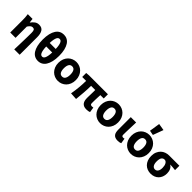

<svg xmlns="http://www.w3.org/2000/svg" viewBox="251 -2182 3748 3748"><g transform="rotate(45 2125.5 -308.0)"><path d="M353 177Q355 119 357 54.5Q359 -10 360.5 -72Q362 -134 363 -190Q364 -246 364 -289Q364 -343 351 -363Q338 -383 305 -383Q279 -383 257.5 -365Q236 -347 212 -311V0H65V-344Q65 -373 63 -414Q61 -455 54 -496H185L195 -410H199Q231 -452 268 -480Q305 -508 357 -508Q436 -508 469 -454.5Q502 -401 502 -308V177Z M837 12Q786 12 744 -10.5Q702 -33 672.5 -78.5Q643 -124 626.5 -192Q610 -260 610 -352Q610 -443 626.5 -511Q643 -579 672.5 -624Q702 -669 744 -691Q786 -713 837 -713Q888 -713 929.5 -691Q971 -669 1000.5 -624Q1030 -579 1046.5 -511Q1063 -443 1063 -352Q1063 -260 1046.5 -192Q1030 -124 1000.5 -78.5Q971 -33 929.5 -10.5Q888 12 837 12ZM837 -594Q821 -594 807 -586Q793 -578 782 -556.5Q771 -535 763.5 -497.5Q756 -460 754 -401H920Q918 -460 910.5 -497.5Q903 -535 892 -556.5Q881 -578 867 -586Q853 -594 837 -594ZM837 -107Q853 -107 867 -115.5Q881 -124 892 -146.5Q903 -169 910.5 -207Q918 -245 920 -304H754Q756 -245 763.5 -207Q771 -169 782 -146.5Q793 -124 807 -115.5Q821 -107 837 -107Z M1387 12Q1340 12 1296.5 -5.5Q1253 -23 1220 -56Q1187 -89 1167 -137.5Q1147 -186 1147 -248Q1147 -310 1167 -358.5Q1187 -407 1220 -440Q1253 -473 1296.5 -490.5Q1340 -508 1387 -508Q1435 -508 1478.5 -490.5Q1522 -473 1555 -440Q1588 -407 1608 -358.5Q1628 -310 1628 -248Q1628 -186 1608 -137.5Q1588 -89 1555 -56Q1522 -23 1478.5 -5.5Q1435 12 1387 12ZM1387 -107Q1434 -107 1455.5 -145Q1477 -183 1477 -248Q1477 -313 1455.5 -351Q1434 -389 1387 -389Q1341 -389 1319.5 -351Q1298 -313 1298 -248Q1298 -183 1319.5 -145Q1341 -107 1387 -107Z M2176 12Q2134 12 2106 0Q2078 -12 2060.5 -34.5Q2043 -57 2035.5 -88Q2028 -119 2028 -158Q2028 -169 2028.5 -193.5Q2029 -218 2030 -249Q2031 -280 2031.5 -314.5Q2032 -349 2032 -380H1917Q1917 -291 1909 -190.5Q1901 -90 1891 9L1744 0Q1762 -100 1771 -198.5Q1780 -297 1780 -380H1672V-490L1746 -496H2266V-380H2173Q2171 -347 2169.5 -310.5Q2168 -274 2167 -242Q2166 -210 2166 -185.5Q2166 -161 2166 -152Q2166 -126 2177.5 -116.5Q2189 -107 2211 -107Q2218 -107 2227.5 -108Q2237 -109 2248 -111L2265 -3Q2251 3 2227.5 7.5Q2204 12 2176 12Z M2555 12Q2508 12 2464.5 -5.5Q2421 -23 2388 -56Q2355 -89 2335 -137.5Q2315 -186 2315 -248Q2315 -310 2335 -358.5Q2355 -407 2388 -440Q2421 -473 2464.5 -490.5Q2508 -508 2555 -508Q2603 -508 2646.5 -490.5Q2690 -473 2723 -440Q2756 -407 2776 -358.5Q2796 -310 2796 -248Q2796 -186 2776 -137.5Q2756 -89 2723 -56Q2690 -23 2646.5 -5.5Q2603 12 2555 12ZM2555 -107Q2602 -107 2623.5 -145Q2645 -183 2645 -248Q2645 -313 2623.5 -351Q2602 -389 2555 -389Q2509 -389 2487.5 -351Q2466 -313 2466 -248Q2466 -183 2487.5 -145Q2509 -107 2555 -107Z M3038 12Q2997 12 2969.5 0Q2942 -12 2926 -33.5Q2910 -55 2903.5 -86Q2897 -117 2897 -155V-496H3045Q3044 -452 3042 -404.5Q3040 -357 3038.5 -310.5Q3037 -264 3036 -222Q3035 -180 3035 -149Q3035 -125 3045.5 -116Q3056 -107 3076 -107Q3082 -107 3091 -108.5Q3100 -110 3108 -113L3125 -4Q3109 3 3089.5 7.5Q3070 12 3038 12Z M3401 12Q3354 12 3310.5 -5.5Q3267 -23 3234 -56Q3201 -89 3181 -137.5Q3161 -186 3161 -248Q3161 -310 3181 -358.5Q3201 -407 3234 -440Q3267 -473 3310.5 -490.5Q3354 -508 3401 -508Q3449 -508 3492.5 -490.5Q3536 -473 3569 -440Q3602 -407 3622 -358.5Q3642 -310 3642 -248Q3642 -186 3622 -137.5Q3602 -89 3569 -56Q3536 -23 3492.5 -5.5Q3449 12 3401 12ZM3401 -107Q3448 -107 3469.5 -145Q3491 -183 3491 -248Q3491 -313 3469.5 -351Q3448 -389 3401 -389Q3355 -389 3333.5 -351Q3312 -313 3312 -248Q3312 -183 3333.5 -145Q3355 -107 3401 -107ZM3350 -573 3384 -793 3527 -769 3448 -555Z M3949 12Q3901 12 3858 -4.5Q3815 -21 3783 -53.5Q3751 -86 3732.5 -133Q3714 -180 3714 -242Q3714 -306 3734.5 -354Q3755 -402 3788.5 -433.5Q3822 -465 3865.5 -480.5Q3909 -496 3956 -496H4239V-375Q4219 -377 4201.5 -379Q4184 -381 4167.5 -382.5Q4151 -384 4134.5 -385Q4118 -386 4099 -386V-382Q4136 -361 4156 -318.5Q4176 -276 4176 -219Q4176 -165 4159 -122.5Q4142 -80 4112 -50Q4082 -20 4040.5 -4Q3999 12 3949 12ZM3951 -107Q3991 -107 4013.5 -140Q4036 -173 4036 -234Q4036 -263 4030.5 -289Q4025 -315 4014 -334.5Q4003 -354 3987.5 -365.5Q3972 -377 3951 -377Q3911 -377 3888 -345.5Q3865 -314 3865 -242Q3865 -177 3888 -142Q3911 -107 3951 -107Z"/></g></svg>

Font: Font
Style: ¶
Weight: 700
Designer: Paul D. Hunt
Foundry: Adobe Systems Incorporated
Version: Version 3.000